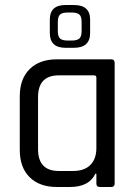

<svg xmlns="http://www.w3.org/2000/svg" viewBox="-20 -747 547 767"><path d="M365 -156V-437Q365 -446 355 -446H215Q132 -446 132 -359V-151Q132 -64 215 -64H272Q317 -64 341 -88Q365 -112 365 -156ZM259 0H207Q138 0 98.5 -39Q59 -78 59 -148V-362Q59 -432 98.5 -471Q138 -510 207 -510H424Q438 -510 438 -496V-14Q438 0 424 0H379Q365 0 365 -14V-53H361Q336 0 259 0ZM211 -659V-623Q211 -601 220 -593Q229 -585 251 -585H266Q288 -585 297 -593Q306 -601 306 -623V-659Q306 -681 297 -689Q288 -697 266 -697H251Q229 -697 220 -689Q211 -681 211 -659ZM179 -615V-669Q179 -727 242 -727H275Q340 -727 340 -669V-615Q340 -556 275 -556H242Q179 -556 179 -615Z"/></svg>

Font: Rajdhani Medium
Style: Regular
Weight: 500
Designer: Satya Rajpurohit, Jyotish Sonowal
Foundry: Indian Type Foundry
Version: Version 1.201 February 1, 2022